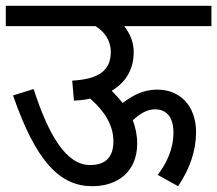

<svg xmlns="http://www.w3.org/2000/svg" viewBox="-20 -642 749 662"><path d="M0 -622V-552H309C340 -533 362 -503 362 -463C362 -397 318 -369 229 -364L235 -295C255 -296 274 -298 291 -302C340 -259 371 -211 371 -155C371 -94 338 -73 290 -73C208 -73 147 -177 96 -335L25 -313C104 -84 187 0 298 0C387 0 453 -51 453 -147C453 -177 447 -203 438 -227C465 -253 490 -265 514 -265C552 -265 578 -241 578 -185C578 -127 554 -79 524 -39L594 0C635 -60 656 -124 656 -186C656 -277 601 -333 522 -333C476 -333 440 -315 403 -287C391 -302 378 -316 365 -329C414 -358 441 -403 441 -463C441 -497 428 -527 408 -552H709V-622Z"/></svg>

Font: Noto Sans Devanagari UI SemiCondensed
Style: Regular
Weight: 400
Width: 4
Designer: Jelle Bosma - Monotype Design Team
Foundry: Monotype Imaging Inc.
Version: Version 2.004